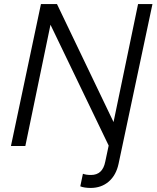

<svg xmlns="http://www.w3.org/2000/svg" viewBox="-20 -720 772 947"><path d="M427 207Q413 207 399 205Q385 203 376 199L389 137Q397 140 406.5 141.5Q416 143 429 143Q486 143 499 78L516 -2L229 -598L105 0H34L182 -700H261L540 -118L661 -700H732L565 87Q553 144 516.5 175.5Q480 207 427 207Z"/></svg>

Font: Red Hat Text VF
Style: Italic
Weight: 400
Italic angle: -12°
Designer: Pentagram, MCKL
Foundry: Pentagram, MCKL
Version: Version 1.023